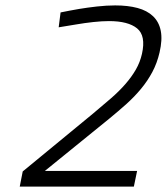

<svg xmlns="http://www.w3.org/2000/svg" viewBox="-20 -690 617 710"><path d="M53 0 64 -56 324 -270Q360 -300 390.5 -326.5Q421 -353 444 -379.5Q467 -406 482.5 -433Q498 -460 505 -491Q520 -558 487 -585Q454 -612 383 -612Q357 -612 325 -608.5Q293 -605 264 -600Q231 -595 197 -589L204 -644Q238 -651 273 -657Q303 -662 338.5 -666Q374 -670 406 -670Q453 -670 488.5 -660.5Q524 -651 546 -630Q568 -609 574.5 -576Q581 -543 570 -496Q561 -457 543.5 -424Q526 -391 501.5 -361.5Q477 -332 447.5 -305.5Q418 -279 385 -252L146 -58H487L475 0Z"/></svg>

Font: Panefresco 250wt
Style: Italic
Weight: 300
Version: Version 1.000